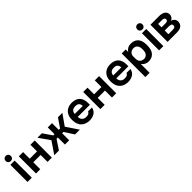

<svg xmlns="http://www.w3.org/2000/svg" viewBox="359 -2368 4196 4196"><g transform="rotate(-45 2457.0 -270.0)"><path d="M70 -530H202V0H70ZM136 -580Q101 -580 78.5 -602.5Q56 -625 56 -660Q56 -695 78.5 -717.5Q101 -740 136 -740Q171 -740 193.5 -717.5Q216 -695 216 -660Q216 -625 193.5 -602.5Q171 -580 136 -580Z M332 -530H464V-325H690V-530H822V0H690V-215H464V0H332Z M1085 -276 907 -530H1045L1187 -322H1226V-530H1358V-322H1398L1541 -530H1677L1500 -279L1687 0H1539L1398 -218H1358V0H1226V-218H1186L1041 0H897Z M1982 12Q1928 12 1879.5 -4.5Q1831 -21 1795 -54.5Q1759 -88 1738 -139.5Q1717 -191 1717 -260V-280Q1717 -346 1737 -395Q1757 -444 1792 -476.5Q1827 -509 1873 -525.5Q1919 -542 1972 -542Q2097 -542 2162 -476Q2227 -410 2227 -285V-229H1852Q1853 -194 1864 -168.5Q1875 -143 1893 -127Q1911 -111 1934.5 -103.5Q1958 -96 1982 -96Q2033 -96 2059 -111Q2085 -126 2096 -155H2217Q2201 -72 2138 -30Q2075 12 1982 12ZM1977 -434Q1954 -434 1931.5 -428Q1909 -422 1892 -409Q1875 -396 1864 -374Q1853 -352 1852 -321H2099Q2098 -354 2088.5 -376Q2079 -398 2062.5 -411Q2046 -424 2024 -429Q2002 -434 1977 -434Z M2322 -530H2454V-325H2680V-530H2812V0H2680V-215H2454V0H2322Z M3172 12Q3118 12 3069.5 -4.5Q3021 -21 2985 -54.5Q2949 -88 2928 -139.5Q2907 -191 2907 -260V-280Q2907 -346 2927 -395Q2947 -444 2982 -476.5Q3017 -509 3063 -525.5Q3109 -542 3162 -542Q3287 -542 3352 -476Q3417 -410 3417 -285V-229H3042Q3043 -194 3054 -168.5Q3065 -143 3083 -127Q3101 -111 3124.5 -103.5Q3148 -96 3172 -96Q3223 -96 3249 -111Q3275 -126 3286 -155H3407Q3391 -72 3328 -30Q3265 12 3172 12ZM3167 -434Q3144 -434 3121.5 -428Q3099 -422 3082 -409Q3065 -396 3054 -374Q3043 -352 3042 -321H3289Q3288 -354 3278.5 -376Q3269 -398 3252.5 -411Q3236 -424 3214 -429Q3192 -434 3167 -434Z M3512 -530H3635V-452Q3655 -488 3698 -515Q3741 -542 3807 -542Q3913 -542 3972.5 -476.5Q4032 -411 4032 -280V-260Q4032 -123 3971.5 -55.5Q3911 12 3807 12Q3753 12 3711.5 -11.5Q3670 -35 3644 -73V200H3512ZM3776 -100Q3828 -100 3863 -139.5Q3898 -179 3898 -260V-280Q3898 -355 3864 -392.5Q3830 -430 3776 -430Q3719 -430 3681.5 -397.5Q3644 -365 3644 -300V-240Q3644 -169 3680.5 -134.5Q3717 -100 3776 -100Z M4137 -530H4269V0H4137ZM4203 -580Q4168 -580 4145.5 -602.5Q4123 -625 4123 -660Q4123 -695 4145.5 -717.5Q4168 -740 4203 -740Q4238 -740 4260.5 -717.5Q4283 -695 4283 -660Q4283 -625 4260.5 -602.5Q4238 -580 4203 -580Z M4399 -530H4665Q4716 -530 4752.5 -519.5Q4789 -509 4813 -490Q4837 -471 4848 -445Q4859 -419 4859 -388Q4859 -351 4836.5 -318.5Q4814 -286 4775 -275Q4824 -263 4851.5 -229.5Q4879 -196 4879 -151Q4879 -82 4831 -41Q4783 0 4685 0H4399ZM4659 -106Q4704 -106 4725.5 -119.5Q4747 -133 4747 -163Q4747 -193 4726.5 -206.5Q4706 -220 4659 -220H4531V-106ZM4646 -318Q4692 -318 4709.5 -331Q4727 -344 4727 -371Q4727 -397 4709 -410.5Q4691 -424 4646 -424H4531V-318Z"/></g></svg>

Font: Golos Text DemiBold
Style: Regular
Weight: 600
Designer: A.Korolkova, Vitaly Kuzmin
Foundry: ParaType Ltd
Version: Version 2.002